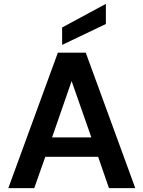

<svg xmlns="http://www.w3.org/2000/svg" viewBox="-20 -972 741 992"><path d="M23 0 279 -700H423L679 0H543L487 -162H214L157 0ZM249 -262H452L350 -553ZM301 -740V-830L527 -952V-848Z"/></svg>

Font: DeepMind Sans
Style: Bold
Weight: 700
Designer: Jonny Pinhorn / Modifications: Colophon Foundry
Foundry: Colophon Foundry
Version: Version 1.002; ttfautohint (v1.8.2)